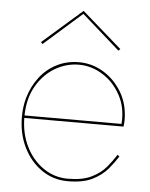

<svg xmlns="http://www.w3.org/2000/svg" viewBox="-51 -719 603 771"><g transform="rotate(5 251.0 -333.5)"><path d="M52 -228H455Q456 -234 456.5 -241Q457 -248 457 -254Q457 -317 428.5 -365.5Q400 -414 354 -442Q308 -470 255 -470Q206 -470 165.5 -449.5Q125 -429 97 -392.5Q69 -356 55 -308Q50 -290 47.5 -271Q45 -252 45 -232Q45 -163 72.5 -108Q100 -53 146.5 -21.5Q193 10 250 10Q313 10 351 -9.5Q389 -29 411.5 -56Q434 -83 449 -107L441 -113Q426 -89 404 -62.5Q382 -36 345.5 -18Q309 0 250 0Q196 0 151.5 -30.5Q107 -61 81 -113.5Q55 -166 55 -232Q55 -304 84 -355Q113 -406 158.5 -433Q204 -460 255 -460Q307 -460 352.5 -431Q398 -402 424.5 -352Q451 -302 446 -238H52ZM255 -665 408 -530 415 -537 255 -677 95 -537 102 -530Z"/></g></svg>

Font: Jost Thin
Style: Regular
Weight: 250
Version: Version 3.710